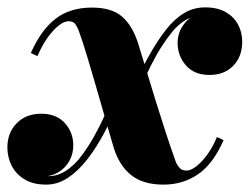

<svg xmlns="http://www.w3.org/2000/svg" viewBox="-47 -490 676 520"><path d="M395.5 10Q340.5 10 308 -16Q275.5 -42 260.5 -91.5Q251 -123.5 238.8 -166.2Q226.5 -209 213.5 -254.2Q200.5 -299.5 188.2 -340Q176 -380.5 166 -407.5Q163 -415.5 157.5 -424Q152 -432.5 138.5 -432.5Q126.5 -432.5 111.5 -420.5Q96.5 -408.5 81.5 -387.5Q66.5 -366.5 54.5 -338L36.5 -346.5Q64 -408.5 103.2 -439Q142.5 -469.5 202 -469.5Q256.5 -469.5 285 -443.8Q313.5 -418 328.5 -368Q339 -334.5 350.8 -295Q362.5 -255.5 375.8 -213.2Q389 -171 402.5 -129.5Q416 -88 429 -52Q432 -44 438.8 -36Q445.5 -28 458 -28Q469.5 -28 484 -39Q498.5 -50 513.8 -70.5Q529 -91 540.5 -119L558.5 -110.5Q531 -47 490 -18.5Q449 10 395.5 10ZM78 10Q42.5 10 19 -4.5Q-4.5 -19 -15.8 -42Q-27 -65 -27 -90.5Q-27 -130.5 -1.8 -156.2Q23.5 -182 64.5 -182Q105.5 -182 128.5 -156.8Q151.5 -131.5 151.5 -96Q151.5 -73.5 140.8 -54Q130 -34.5 110.2 -23Q90.5 -11.5 64 -11.5Q40 -11.5 19.5 -21Q-1 -30.5 -13.5 -48.2Q-26 -66 -26 -90.5H-7Q-7 -58 16.8 -35.5Q40.5 -13 85 -13Q100.5 -13 114.8 -18.8Q129 -24.5 141.8 -34.8Q154.5 -45 165.5 -57.5Q180.5 -76 194 -97.2Q207.5 -118.5 222.8 -148.8Q238 -179 256 -223L275 -213.5Q257 -171.5 236 -131.5Q215 -91.5 190.2 -59.5Q165.5 -27.5 137.5 -8.8Q109.5 10 78 10ZM328 -237 308.5 -247Q333 -297 355.8 -337.8Q378.5 -378.5 401.5 -408.2Q424.5 -438 450.8 -454Q477 -470 508.5 -470Q542.5 -470 564.8 -457Q587 -444 598 -423Q609 -402 609 -377Q609 -337 584.8 -312Q560.5 -287 520.5 -287Q479 -287 456.5 -313Q434 -339 434 -374Q434 -406.5 457.2 -431.8Q480.5 -457 518.5 -457Q541 -457 561.5 -446Q582 -435 595 -416.8Q608 -398.5 608 -377H589Q589 -407.5 565.5 -428Q542 -448.5 499 -448.5Q483.5 -448.5 468.8 -442.2Q454 -436 441.2 -425.5Q428.5 -415 418 -402Q403.5 -384 389.8 -362.5Q376 -341 361 -311Q346 -281 328 -237Z"/></svg>

Font: Bodoni Moda ExtraBold
Style: Italic
Weight: 800
Italic angle: -13°
Version: Version 2.005